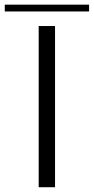

<svg xmlns="http://www.w3.org/2000/svg" viewBox="-58 -784 393 804"><path d="M104 0H172.5V-675H104ZM-38 -736H315V-764.5H-38Z"/></svg>

Font: Anybody Expanded Light
Style: Regular
Weight: 300
Width: 7
Version: Version 1.113;gftools[0.9.25]